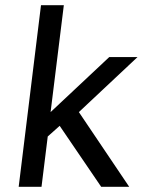

<svg xmlns="http://www.w3.org/2000/svg" viewBox="-20 -720 550 740"><path d="M138 -700H226L175 -288L401 -500H510L284 -288L478 0H370L210 -235L164 -194L140 0H52Z"/></svg>

Font: Haskoy Medium
Style: Italic
Weight: 500
Designer: Ertekin Erdin
Foundry: Ertekin Erdin
Version: Version 2.000; ttfautohint (v1.8.4.7-5d5b)